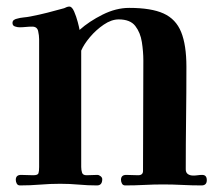

<svg xmlns="http://www.w3.org/2000/svg" viewBox="-20 -562 672 584"><path d="M609 -14Q609 2 593 2Q564 2 534.5 0.5Q505 -1 476 -1Q448 -1 419 0.5Q390 2 361 2Q354 2 351 -3.5Q348 -9 348 -15Q348 -30 364 -30Q373 -30 382 -29.5Q391 -29 400 -29Q415 -29 415 -42Q415 -126 415.5 -210Q416 -294 416 -378Q416 -405 411.5 -434Q407 -463 391.5 -483Q376 -503 341 -503Q319 -503 295.5 -487Q272 -471 253.5 -449Q235 -427 227 -408V-54Q227 -45 229.5 -37Q232 -29 243 -29Q251 -29 259.5 -29.5Q268 -30 276 -30Q281 -30 286 -26Q291 -22 291 -17Q291 2 275 2Q247 2 219.5 -0.5Q192 -3 163 -3Q133 -3 102.5 -0.5Q72 2 41 2Q34 2 31 -3.5Q28 -9 28 -15Q28 -30 44 -30Q53 -30 62 -29.5Q71 -29 81 -29Q95 -29 97 -35Q99 -41 99 -54V-199Q99 -260 99 -321Q99 -382 99 -443Q99 -454 96 -467.5Q93 -481 78 -481Q68 -481 58.5 -480Q49 -479 39 -479Q33 -479 25.5 -481.5Q18 -484 18 -492Q18 -498 22 -501Q26 -504 31 -505Q41 -508 52 -509Q63 -510 73 -512Q99 -517 124.5 -523.5Q150 -530 175 -537Q179 -539 183 -540.5Q187 -542 191 -542Q199 -542 205.5 -527Q212 -512 216.5 -495Q221 -478 222 -471Q251 -497 292 -517.5Q333 -538 373 -538Q440 -538 477.5 -521Q515 -504 531 -464.5Q547 -425 547 -359Q547 -281 546 -203Q545 -125 545 -47Q545 -37 551.5 -32.5Q558 -28 568 -28Q575 -28 581.5 -29Q588 -30 595 -30Q609 -30 609 -14Z"/></svg>

Font: Kaisei HarunoUmi
Style: Bold
Weight: 700
Designer: Font-Kai, 金井和夫
Foundry: KAZUO KANAI
Version: Version 5.003